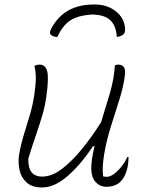

<svg xmlns="http://www.w3.org/2000/svg" viewBox="-20 -816 640 847"><path d="M132 -526Q144 -531 155 -531Q180 -531 188 -502.5Q196 -474 185 -394Q179 -349 167 -308.5Q155 -268 139.5 -223Q124 -178 105 -117Q102 -37 166 -37Q209 -37 254 -71.5Q299 -106 343 -160.5Q387 -215 426 -277Q446 -341 464.5 -404Q483 -467 487 -528Q495 -531 502 -531Q537 -531 531 -485Q525 -434 506.5 -376Q488 -318 469 -257.5Q450 -197 440 -138Q435 -107 433.5 -84.5Q432 -62 435 -38Q443 -36 451 -36Q466 -36 483.5 -49Q501 -62 517 -82.5Q533 -103 541 -123H547Q547 -94 540 -67Q531 -34 511 -14Q500 -3 483.5 2.5Q467 8 450 8Q416 8 396 -20.5Q376 -49 386 -115Q390 -141 397 -171H390Q338 -92 279.5 -40.5Q221 11 166 11Q122 11 98 -10.5Q74 -32 66.5 -65Q59 -98 64 -133Q72 -178 85 -221Q98 -264 111.5 -308.5Q125 -353 132 -403Q137 -438 138 -466Q139 -494 132 -526ZM385 -752Q325 -748 291 -726.5Q257 -705 233 -653Q216 -653 206 -661Q195 -670 206 -690Q263 -796 392 -796H400Q453 -796 490.5 -766.5Q528 -737 532 -691Q533 -672 524 -664Q513 -655 495 -653Q493 -700 468 -725.5Q443 -751 385 -752Z"/></svg>

Font: Recursive Sn Csl St Lt
Style: Italic
Weight: 300
Italic angle: -15°
Version: Version 1.079;hotconv 1.0.112;makeotfexe 2.5.65598; ttfautoh